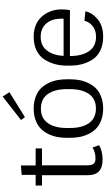

<svg xmlns="http://www.w3.org/2000/svg" viewBox="309 -1101 807 1465"><g transform="rotate(-90 712.5 -368.5)"><path d="M29.2 -451.7V-500H110.8V-606.7L182.5 -612.5V-500H312.5V-451.7H183.3V-110.8Q183.3 -72.5 195.4 -57.9Q207.5 -43.3 235 -43.3Q283.3 -43.3 319.2 -65.8L337.5 -15.8Q292.5 10.8 225.8 10.8Q108.3 10.8 108.3 -100.8V-451.7Z M741.7 -700 550.8 -581.7 529.2 -611.7 708.3 -751.7ZM393.3 -238.3V-261.7Q393.3 -299.2 399.6 -333.8Q405.8 -368.3 422.1 -402.1Q438.3 -435.8 462.9 -460.4Q487.5 -485 527.1 -500Q566.7 -515 616.7 -515Q666.7 -515 706.2 -500Q745.8 -485 770.4 -460.4Q795 -435.8 811.2 -402.1Q827.5 -368.3 833.8 -333.8Q840 -299.2 840 -261.7V-238.3Q840 -200.8 833.8 -166.2Q827.5 -131.7 811.2 -97.9Q795 -64.2 770.4 -39.6Q745.8 -15 706.2 0Q666.7 15 616.7 15Q566.7 15 527.1 0Q487.5 -15 462.9 -39.6Q438.3 -64.2 422.1 -97.9Q405.8 -131.7 399.6 -166.2Q393.3 -200.8 393.3 -238.3ZM765 -238.3V-261.7Q765 -354.2 727.5 -407.1Q690 -460 616.7 -460Q543.3 -460 505.8 -407.1Q468.3 -354.2 468.3 -261.7V-238.3Q468.3 -145.8 505.8 -92.9Q543.3 -40 616.7 -40Q690 -40 727.5 -92.9Q765 -145.8 765 -238.3Z M944.2 -238.3V-261.7Q944.2 -309.2 955.4 -351.7Q966.7 -394.2 990.4 -432.1Q1014.2 -470 1058.8 -492.5Q1103.3 -515 1164.2 -515Q1263.3 -515 1318.3 -452.9Q1373.3 -390.8 1373.3 -301.7Q1373.3 -267.5 1367.5 -238.3H1017.5Q1017.5 -146.7 1054.6 -92.9Q1091.7 -39.2 1164.2 -39.2Q1215.8 -39.2 1247.9 -66.7Q1280 -94.2 1285.8 -127.5L1358.3 -120.8Q1350 -71.7 1300 -28.3Q1250 15 1164.2 15Q1102.5 15 1057.9 -7.5Q1013.3 -30 989.6 -67.9Q965.8 -105.8 955 -147.9Q944.2 -190 944.2 -238.3ZM1018.3 -286.7H1302.5V-302.5Q1302.5 -378.3 1264.6 -420Q1226.7 -461.7 1164.2 -461.7Q1097.5 -461.7 1060.4 -415Q1023.3 -368.3 1018.3 -286.7Z"/></g></svg>

Font: Boon
Style: Regular
Weight: 400
Designer: Sungsit Sawaiwan
Foundry: FontUni
Version: Version 3.0